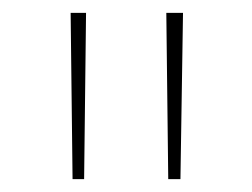

<svg xmlns="http://www.w3.org/2000/svg" viewBox="-20 -755 393 299"><path d="M93 -476H111L114 -735H90ZM242 -476H261L265 -735H239Z"/></svg>

Font: Glow Sans SC Normal Thin
Style: Regular
Weight: 100
Designer: Ryoko NISHIZUKA (kana, bopomofo & ideographs); Paul D. Hunt (Latin, Greek & Cyrillic); Sandoll Communications, Soo-young
Version: Version 0.93